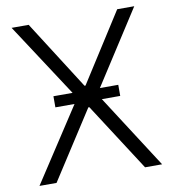

<svg xmlns="http://www.w3.org/2000/svg" viewBox="-82 -799 786 870"><g transform="rotate(-10 311.5 -363.5)"><path d="M108 -727.3 309.3 -411.6H313.9L515.3 -727.3H593.8L376.1 -389.2H460.6V-338.1H376.1L593.8 0H515.3L313.9 -312.1H309.3L108 0H29.5L250.4 -338.1H162.3V-389.2H250.4L29.5 -727.3Z"/></g></svg>

Font: Inter Light BETA
Style: Regular
Weight: 300
Designer: Rasmus Andersson
Foundry: rsms
Version: Version 3.011;git-f93a4a705